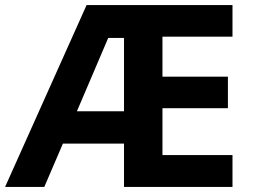

<svg xmlns="http://www.w3.org/2000/svg" viewBox="-20 -734 992 754"><path d="M893 0H467V-170H227L154 0H0L320 -714H893V-590H618V-433H875V-309H618V-125H893ZM282 -297H467V-585H405Z"/></svg>

Font: Noto Naskh Arabic
Style: Regular
Weight: 400
Designer: Monotype Design Team, David Williams, Mohamad Dakak and Nizar Qandah
Foundry: Monotype Imaging Inc.
Version: Version 2.013